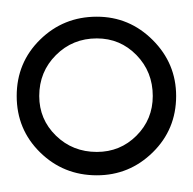

<svg xmlns="http://www.w3.org/2000/svg" viewBox="-210 -826 231 230"><path d="M-190 -711Q-190 -751 -162 -778.5Q-134 -806 -94 -806Q-55 -806 -27 -778Q1 -750 1 -711Q1 -671 -27 -643.5Q-55 -616 -94 -616Q-134 -616 -162 -643.5Q-190 -671 -190 -711ZM-27 -711Q-27 -740 -46.5 -760Q-66 -780 -94 -780Q-123 -780 -143 -760Q-163 -740 -163 -711Q-163 -683 -143 -663.5Q-123 -644 -94 -644Q-66 -644 -46.5 -663.5Q-27 -683 -27 -711Z"/></svg>

Font: Shippori Mincho Medium
Style: Regular
Weight: 500
Designer: FONTDASU
Foundry: FONTDASU / Google Inc. / but / Adobe
Version: Version 3.110; ttfautohint (v1.8.3)